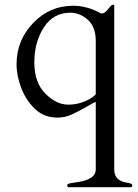

<svg xmlns="http://www.w3.org/2000/svg" viewBox="-20 -477 575 800"><path d="M453 -457Q456 -457 456 -454V229Q456 276 508 284Q531 287 531 294.5Q531 302 526 303H265Q260 302 260 296.5Q260 291 264.5 289Q269 287 279 285.5Q289 284 302 282Q379 271 379 229V-49Q379 -52 377 -52Q375 -52 340.5 -32Q306 -12 278 0.5Q250 13 219 13Q165 13 127.5 -21.5Q90 -56 69.5 -108Q49 -160 49 -209Q49 -309 118 -381Q187 -453 284 -453Q344 -453 401 -421H405Q414 -421 425 -433Q436 -445 440.5 -451Q445 -457 448 -457ZM356 -66Q370 -74 379 -84V-306Q379 -365 346 -394.5Q313 -424 273 -424Q202 -424 162.5 -362.5Q123 -301 123 -217Q123 -133 169 -87Q215 -41 264 -41Q313 -41 356 -66Z"/></svg>

Font: Cardo
Style: Regular
Weight: 400
Designer: David J. Perry
Foundry: David J. Perry
Version: Version 1.0451